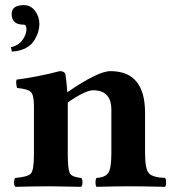

<svg xmlns="http://www.w3.org/2000/svg" viewBox="-20 -718 660 740"><path d="M71.8 -698.2Q98.6 -698.2 115.2 -676Q131.8 -653.8 131.8 -625Q131.8 -612.8 127.9 -597.9Q124 -583 113.5 -564.5Q103 -545.9 80.6 -533.4Q58.1 -521 25.9 -519L22 -536.1Q50.8 -542 66.4 -563.5Q82 -585 82 -605Q82 -623 70.8 -623Q24.9 -623 24.9 -664.1Q24.9 -698.2 71.8 -698.2ZM241.2 -122.1Q241.2 -63 250 -49.1Q258.8 -35.2 293 -32.2Q297.9 -28.3 297.9 -15.1Q297.9 -2 293 2Q207 0 175.8 0Q122.6 0 39.1 2Q34.2 -2 34.2 -14.9Q34.2 -27.8 39.1 -32.2Q86.9 -36.1 98.9 -49.1Q110.8 -62 110.8 -122.1V-309.1Q110.8 -351.1 99.4 -363Q87.9 -375 45.9 -378.9Q40 -397.9 43.9 -411.1Q128.9 -422.4 210 -443.8Q231.9 -443.8 232.9 -426.8Q237.3 -397 239.3 -362.3Q358.4 -444.3 405.8 -443.8Q538.6 -443.8 539.1 -284.2V-127.9Q539.1 -66.9 553.5 -50.5Q567.9 -34.2 616.2 -32.2Q620.1 -28.3 620.1 -15.1Q620.1 -2 616.2 2Q530.3 0 474.1 0Q436 0 352.1 2Q348.1 -2 348.1 -14.9Q348.1 -27.8 352.1 -32.2Q385.3 -34.2 397.2 -51.5Q409.2 -68.8 409.2 -127.9V-294.9Q409.2 -370.1 338.9 -370.1Q309.1 -370.1 241.2 -323.2V-321.3Z"/></svg>

Font: Linux Libertine
Style: Bold
Weight: 700
Designer: Philipp H. Poll
Foundry: Philipp H. Poll
Version: Version 5.0.3